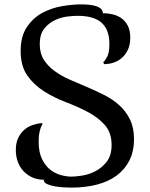

<svg xmlns="http://www.w3.org/2000/svg" viewBox="-20 -840 685 874"><path d="M573 -668Q573 -638 563 -615.5Q553 -593 536.5 -578Q520 -563 498.5 -555.5Q477 -548 454 -548L450 -557Q457 -562 467.5 -581Q478 -600 478 -640Q478 -704 443 -736Q408 -768 333 -768Q317 -768 288.5 -765Q260 -762 231.5 -749Q203 -736 182 -710.5Q161 -685 161 -639Q161 -597 179.5 -568Q198 -539 228 -517Q258 -495 296.5 -478Q335 -461 375.5 -444Q416 -427 454.5 -407.5Q493 -388 523 -361Q553 -334 571.5 -296.5Q590 -259 590 -207Q590 -151 569 -109.5Q548 -68 510.5 -40.5Q473 -13 420.5 0.5Q368 14 305 14Q294 14 273 13Q252 12 231 8.5Q210 5 194.5 -2Q179 -9 179 -22Q150 -22 127 -32.5Q104 -43 87 -61Q70 -79 61 -103.5Q52 -128 52 -157Q52 -190 63 -212.5Q74 -235 91 -249.5Q108 -264 129 -271Q150 -278 170 -280L174 -275Q168 -267 164.5 -256Q161 -245 159 -234Q157 -223 156.5 -212.5Q156 -202 156 -195Q156 -148 170.5 -117.5Q185 -87 207 -69Q229 -51 255.5 -43.5Q282 -36 306 -36Q322 -36 352.5 -40.5Q383 -45 413 -60Q443 -75 465.5 -103.5Q488 -132 488 -180Q488 -236 457.5 -270.5Q427 -305 381 -329.5Q335 -354 281 -374.5Q227 -395 181 -424Q135 -453 104.5 -496Q74 -539 74 -608Q74 -675 102.5 -717Q131 -759 173 -781.5Q215 -804 262.5 -812Q310 -820 349 -820Q448 -820 448 -780Q469 -780 491.5 -775Q514 -770 532 -757.5Q550 -745 561.5 -723.5Q573 -702 573 -668Z"/></svg>

Font: Milonga
Style: Regular
Weight: 400
Designer: Pablo Impallari, Brenda Gallo, Rodrigo Fuenzalida
Foundry: Pablo Impallari, Brenda Gallo, Rodrigo Fuenzalida
Version: Version 1.000; ttfautohint (v0.93) -l 8 -r 50 -G 200 -x 14 -